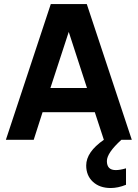

<svg xmlns="http://www.w3.org/2000/svg" viewBox="-20 -696 687 956"><path d="M636.2 0H497.1L452.1 -137.2H191.9L147.9 0H9.3L232.9 -675.8H412.1ZM413.1 -257.8 322.3 -537.1 231 -257.8ZM531.2 240.2Q476.1 240.2 442.6 209.2Q409.2 178.2 409.2 127.9Q409.2 61 497.1 0H584.5Q512.2 65.4 512.2 106Q512.2 150.9 556.2 150.9Q578.1 150.9 607.4 142.1V224.1Q567.4 240.2 531.2 240.2Z"/></svg>

Font: Cadman
Style: Bold
Weight: 700
Designer: Paul James MIller
Foundry: High-Logic / Made with FontCreator
Version: Version 2.114;March 28, 2021;FontCreator 13.0.0.2683 64-bit